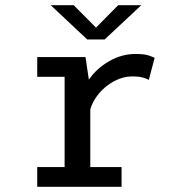

<svg xmlns="http://www.w3.org/2000/svg" viewBox="-20 -720 690 740"><path d="M123.5 0V-76H229V-424H123.5V-500H309.5L322.5 -413Q352.5 -456.5 400.8 -484.2Q449 -512 502.5 -512Q536 -512 553 -506.2Q570 -500.5 576 -497L553.5 -412Q548.5 -415.5 532.5 -420.5Q516.5 -425.5 490 -425.5Q454 -425.5 420 -407.2Q386 -389 361.5 -359.8Q337 -330.5 328 -298.5V-76H448.5V0ZM175.5 -700H264L350 -613.5L435.5 -700H524.5L383.5 -568H316Z"/></svg>

Font: Trispace
Style: Regular
Weight: 400
Designer: Tyler Finck
Foundry: Etcetera Type Company
Version: Version 1.210; ttfautohint (v1.8.3)